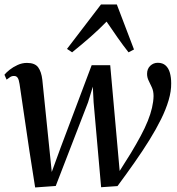

<svg xmlns="http://www.w3.org/2000/svg" viewBox="-22 -814 780 844"><path d="M132.5 10 107 -152.5 64 -444.5Q61 -464.5 55.5 -472.2Q50 -480 40.5 -480Q31 -480.5 23 -475.5Q15 -470.5 7 -464L-2.5 -485.5Q5 -495 20 -507Q35 -519 55 -528.2Q75 -537.5 96.5 -537.5Q131.5 -537.5 145.8 -518Q160 -498.5 164 -463.5L194 -170.5L205.5 -58L244.5 -165L381 -527.5H462.5L495 -163.5L504 -62.5L553 -140.5Q577.5 -181 596.2 -216Q615 -251 627.5 -282Q640 -313 646.2 -340.2Q652.5 -367.5 653 -391.5Q653 -413 646 -428.8Q639 -444.5 631.8 -458.8Q624.5 -473 624.5 -489.5Q624.5 -511.5 638.5 -524.8Q652.5 -538 671.5 -538Q693 -538 706 -526.2Q719 -514.5 724.8 -494Q730.5 -473.5 730.5 -448Q731 -413 719.2 -373.2Q707.5 -333.5 686 -290Q664.5 -246.5 635.2 -199.2Q606 -152 570.2 -101Q534.5 -50 494.5 4L422.5 9L389.5 -364.5L386 -433L365 -364L223 3.5ZM295 -584 272.5 -599 422 -794.5H491.5L567 -596.5L543 -584Q519 -614.5 495.8 -647.5Q472.5 -680.5 446.5 -719Q413.5 -685 376.2 -652.2Q339 -619.5 295 -584Z"/></svg>

Font: Merriweather 96pt
Style: Italic
Weight: 400
Italic angle: -7.8°
Version: Version 2.101